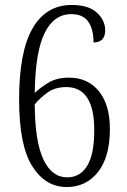

<svg xmlns="http://www.w3.org/2000/svg" viewBox="-20 -744 512 774"><path d="M249 10Q163 10 110 -74Q57 -158 57 -343Q57 -536 111.5 -630Q166 -724 269 -724Q337 -724 370.5 -693Q404 -662 404 -622Q404 -573 357 -573Q357 -626 336 -656.5Q315 -687 267 -687Q197 -687 159.5 -610Q122 -533 120 -369Q141 -390 175 -410.5Q209 -431 258 -431Q334 -431 378.5 -376.5Q423 -322 423 -224Q423 -111 375 -50.5Q327 10 249 10ZM251 -29Q303 -29 331.5 -75.5Q360 -122 360 -219Q360 -393 247 -393Q201 -393 169.5 -369.5Q138 -346 120 -323Q121 -173 155 -101Q189 -29 251 -29Z"/></svg>

Font: Noto Serif Bengali Condensed Light
Style: Regular
Weight: 300
Width: 3
Designer: Juan Bruce, Universal Thirst, Indian Type Foundry and the Monotype Design Team.
Foundry: Monotype Imaging Inc.
Version: Version 2.003; ttfautohint (v1.8.4.7-5d5b)